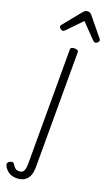

<svg xmlns="http://www.w3.org/2000/svg" viewBox="-339 -882 910 1578"><g transform="rotate(20 116.0 -93.5)"><path d="M46 651Q3 651 -25.5 630.5Q-54 610 -67 580Q-72 568 -67 558.5Q-62 549 -51 543Q-36 536 -26 538Q-16 540 -10 552Q1 571 13 580.5Q25 590 46 590Q77 590 87 567.5Q97 545 97 511V-493Q97 -504 105.5 -509.5Q114 -515 131 -515Q149 -515 157.5 -509.5Q166 -504 166 -493V509Q166 560 151 591Q136 622 109 636.5Q82 651 46 651ZM-13 -617Q-22 -617 -32.5 -626.5Q-43 -636 -43 -645Q-43 -648 -41.5 -651Q-40 -654 -37 -660L95 -822Q101 -828 108.5 -833Q116 -838 130 -838Q144 -838 151.5 -833Q159 -828 164 -822L297 -660Q301 -654 302 -651Q303 -648 303 -645Q303 -636 292.5 -626.5Q282 -617 274 -617Q268 -617 263 -620Q258 -623 253 -627L130 -754L7 -627Q2 -623 -3 -620Q-8 -617 -13 -617Z"/></g></svg>

Font: Playwrite CL Light
Style: Regular
Weight: 300
Designer: Veronika Burian, José Scaglione
Foundry: TypeTogether
Version: Version 1.002